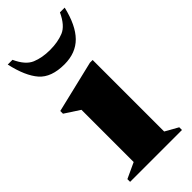

<svg xmlns="http://www.w3.org/2000/svg" viewBox="-228 -754 801 801"><g transform="rotate(-45 173.0 -353.5)"><path d="M20 0V-16L89 -48V-356L23 -399V-415L253 -470H269V-48L326 -16V0ZM173 -540Q96 -540 60 -581Q24 -622 5 -707H33Q57 -654 92 -639.5Q127 -625 173 -625Q219 -625 253.5 -639Q288 -653 313 -707H341Q321 -622 280.5 -581Q240 -540 173 -540Z"/></g></svg>

Font: Spectral ExtraBold
Style: Regular
Weight: 800
Designer: Jean-Baptiste Levee
Foundry: Production Type
Version: Version 2.001